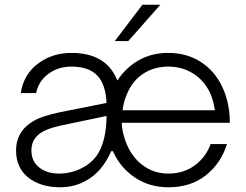

<svg xmlns="http://www.w3.org/2000/svg" viewBox="-20 -783 1040 813"><path d="M872 -173H941Q916 -92 852 -41Q788 10 693 10Q613 10 551 -31.5Q489 -73 458 -143H451Q415 -61 353 -23Q300 10 235 10Q152 10 100 -31Q48 -72 48 -146Q48 -219 107 -261Q133 -279 164.5 -289.5Q196 -300 235 -308L431 -347Q428 -423 394 -461Q358 -501 282 -501Q226 -501 184.5 -470Q143 -439 133 -389H68Q80 -468 140.5 -513.5Q201 -559 283 -559Q386 -559 440 -502Q463 -477 477 -442Q512 -496 567 -527.5Q622 -559 692 -559Q766 -559 822.5 -525.5Q879 -492 912 -433Q945 -374 952 -297Q953 -286 953 -263H496V-252Q499 -221 511 -187Q534 -122 582 -85Q630 -48 693 -48Q758 -48 805 -83Q852 -118 872 -173ZM499 -316H890Q883 -358 872 -384Q848 -439 800.5 -470Q753 -501 693 -501Q633 -501 587.5 -471.5Q542 -442 519 -388Q504 -356 499 -316ZM431 -292 236 -251Q172 -237 144 -214Q113 -188 113 -146Q113 -100 146 -74Q179 -48 230 -48Q280 -48 324 -70Q382 -98 406.5 -154.5Q431 -211 431 -292ZM523 -609H466L583 -763H659Z"/></svg>

Font: Open Sauce One Light
Style: Regular
Weight: 300
Designer: Alfredo Marco Pradil
Foundry: Creative Sauce Fz LLC
Version: Version 1.477